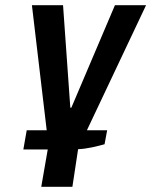

<svg xmlns="http://www.w3.org/2000/svg" viewBox="-20 -520 583 740"><path d="M70 56 83 -18H160L103 -500H223L251 -105H255L423 -500H543L315 -18H393L383 36Q362 42 334 48Q306 54 281 55L259 200H139L164 56Z"/></svg>

Font: Cuprum
Style: Bold Italic
Weight: 700
Italic angle: -10°
Designer: Jovanny Lemonad
Foundry: Jovanny Lemonad
Version: Version 3.000